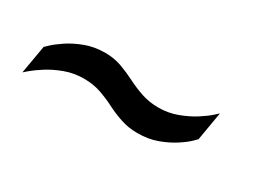

<svg xmlns="http://www.w3.org/2000/svg" viewBox="-28 -540 629 477"><g transform="rotate(30 286.5 -301.5)"><path d="M33 -223 47 -304Q47 -304 57 -313.5Q67 -323 85.5 -335.5Q104 -348 130 -358Q156 -368 188 -368Q213 -368 235 -360Q257 -352 277.5 -341.5Q298 -331 320.5 -323.5Q343 -316 369 -316Q397 -316 422.5 -325.5Q448 -335 467.5 -347.5Q487 -360 498 -370Q509 -380 509 -380L495 -298Q495 -298 485.5 -288.5Q476 -279 457 -266.5Q438 -254 412.5 -244.5Q387 -235 355 -235Q330 -235 307.5 -242.5Q285 -250 264.5 -260.5Q244 -271 222 -278.5Q200 -286 174 -286Q145 -286 119.5 -276.5Q94 -267 74.5 -254.5Q55 -242 44 -232.5Q33 -223 33 -223Z"/></g></svg>

Font: Archivo SemiCondensed
Style: Italic
Weight: 400
Width: 4
Italic angle: -10°
Designer: Hector Gatti
Foundry: Omnibus-Type
Version: Version 2.001